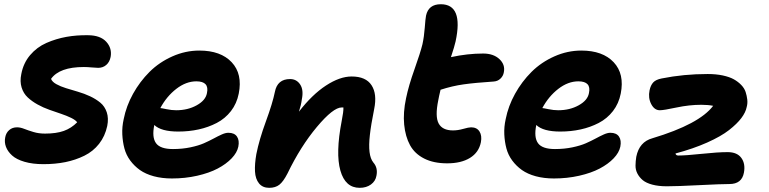

<svg xmlns="http://www.w3.org/2000/svg" viewBox="-20 -818 3647 911"><path d="M186 -39.1Q134.8 -39.1 96.4 -50.3Q58.1 -61.5 37.4 -80.3Q16.6 -99.1 8.3 -121.3Q0 -143.6 4.9 -167Q8.8 -188 23.7 -200.9Q38.6 -213.9 61 -213.9Q76.7 -213.9 95.2 -206.5Q113.8 -199.2 138.7 -191.7Q163.6 -184.1 193.8 -184.1Q247.1 -184.1 282.7 -196.8Q318.4 -209.5 346.2 -237.8Q338.4 -248.5 317.4 -258.8Q296.4 -269 270.3 -277.8Q244.1 -286.6 214.4 -297.1Q184.6 -307.6 158.2 -322.3Q131.8 -336.9 111.6 -355.7Q91.3 -374.5 82.5 -403.1Q73.7 -431.6 81.1 -466.8Q90.8 -518.6 122.8 -556.4Q154.8 -594.2 200.4 -614.3Q246.1 -634.3 295.2 -643.1Q344.2 -651.9 397.9 -650.9Q456.5 -650.4 484.4 -619.6Q512.2 -588.9 504.9 -547.9Q500 -523.4 484.1 -509.8Q468.3 -496.1 445.8 -496.1Q435.5 -496.1 415.3 -498Q395 -500 377.9 -500Q262.2 -500 222.2 -443.8Q227.5 -429.7 247.3 -418.7Q267.1 -407.7 293.2 -399.7Q319.3 -391.6 349.6 -382.8Q379.9 -374 407.5 -361.1Q435.1 -348.1 456.1 -330.8Q477.1 -313.5 486.6 -285.2Q496.1 -256.8 488.8 -220.2Q478.5 -171.9 450.2 -135.7Q421.9 -99.6 380.1 -79.1Q338.4 -58.6 290.3 -48.8Q242.2 -39.1 186 -39.1Z M795.9 28.8Q748.5 28.8 709.7 18.3Q670.9 7.8 644 -11.2Q617.2 -30.3 597.9 -56.4Q578.6 -82.5 570.3 -113.8Q562 -145 560.3 -180.4Q558.6 -215.8 566.9 -252.9Q579.1 -314.9 611.3 -373Q643.6 -431.2 689.7 -477.1Q735.8 -522.9 797.9 -550.5Q859.9 -578.1 925.8 -578.1Q1027.3 -578.1 1079.3 -522.7Q1131.3 -467.3 1112.8 -374Q1103.5 -326.7 1075.9 -291Q1048.3 -255.4 1008.3 -234.6Q968.3 -213.9 922.6 -203.9Q877 -193.8 825.7 -193.8Q744.6 -193.8 711.9 -225.1V-224.1Q700.2 -166.5 720.2 -138.7Q740.2 -110.8 800.8 -110.8Q844.7 -110.8 883.3 -118.9Q921.9 -127 947.3 -138.2Q972.7 -149.4 993.4 -160.6Q1014.2 -171.9 1032 -179.9Q1049.8 -188 1063.5 -188Q1092.3 -188 1104.5 -169.9Q1116.7 -151.9 1110.8 -122.1Q1105 -93.8 1079.1 -66.7Q1053.2 -39.6 1012.9 -18.3Q972.7 2.9 915.5 15.9Q858.4 28.8 795.9 28.8ZM911.6 -432.1Q862.8 -432.1 816.7 -396.5Q770.5 -360.8 740.7 -305.2Q745.1 -305.2 769.8 -300Q794.4 -294.9 815.9 -294.9Q871.1 -294.9 913.3 -318.4Q955.6 -341.8 961.9 -376Q974.1 -432.1 911.6 -432.1Z M1686.5 73.2Q1618.2 73.2 1595 -8.8Q1571.8 -90.8 1601.1 -243.2Q1610.4 -289.6 1609.4 -308.1H1601.1Q1561 -308.1 1483.6 -215.8Q1406.2 -123.5 1344.2 4.9Q1324.2 43.9 1305.4 58.6Q1286.6 73.2 1257.3 73.2Q1226.1 73.2 1209 52.2Q1191.9 31.2 1189.9 -4.2Q1188 -39.6 1196.3 -86.9Q1210 -155.8 1241.7 -242.2Q1273.4 -328.6 1284.2 -381.8Q1295.9 -442.9 1356.4 -442.9Q1387.2 -442.9 1404.3 -417Q1421.4 -391.1 1412.1 -346.2Q1408.7 -319.3 1398.4 -288.1Q1460.9 -369.1 1526.6 -412.1Q1592.3 -455.1 1648.4 -455.1Q1715.8 -455.1 1742.9 -413.6Q1770 -372.1 1755.4 -300.8Q1740.2 -225.1 1734.9 -177Q1729.5 -128.9 1733.4 -96.7Q1737.3 -64.5 1751.5 -46.9Q1773.9 -21.5 1766.1 16.1Q1761.7 41.5 1740 57.4Q1718.3 73.2 1686.5 73.2Z M2101.6 -43Q2037.6 -43 1992.7 -65.7Q1947.8 -88.4 1925.5 -129.2Q1903.3 -169.9 1897.7 -226.8Q1892.1 -283.7 1906.7 -352.1Q1918.9 -411.6 1946.8 -489.7Q1974.6 -567.9 1984.4 -607.9Q1992.2 -643.6 1995.4 -686.5Q1998.5 -729.5 2001.5 -744.1Q2013.2 -797.9 2071.3 -797.9Q2179.7 -797.9 2141.6 -621.1Q2136.7 -598.6 2119.6 -546.9Q2198.2 -564 2272.5 -564Q2321.3 -564 2349.6 -537.6Q2377.9 -511.2 2370.6 -475.1Q2367.7 -457.5 2354.7 -445.1Q2341.8 -432.6 2322.8 -431.2Q2233.4 -425.3 2179.7 -417.7Q2126 -410.2 2070.3 -392.1Q2062.5 -359.9 2059.6 -342.8Q2043.5 -265.1 2061.3 -232.2Q2079.1 -199.2 2129.4 -199.2Q2152.3 -199.2 2178 -206.5Q2203.6 -213.9 2215.3 -213.9Q2242.7 -213.9 2255.1 -194.1Q2267.6 -174.3 2261.7 -143.1Q2252 -94.7 2210 -68.8Q2168 -43 2101.6 -43Z M2608.4 28.8Q2561 28.8 2522.2 18.3Q2483.4 7.8 2456.5 -11.2Q2429.7 -30.3 2410.4 -56.4Q2391.1 -82.5 2382.8 -113.8Q2374.5 -145 2372.8 -180.4Q2371.1 -215.8 2379.4 -252.9Q2391.6 -314.9 2423.8 -373Q2456.1 -431.2 2502.2 -477.1Q2548.3 -522.9 2610.4 -550.5Q2672.4 -578.1 2738.3 -578.1Q2839.8 -578.1 2891.8 -522.7Q2943.8 -467.3 2925.3 -374Q2916 -326.7 2888.4 -291Q2860.8 -255.4 2820.8 -234.6Q2780.8 -213.9 2735.1 -203.9Q2689.5 -193.8 2638.2 -193.8Q2557.1 -193.8 2524.4 -225.1V-224.1Q2512.7 -166.5 2532.7 -138.7Q2552.7 -110.8 2613.3 -110.8Q2657.2 -110.8 2695.8 -118.9Q2734.4 -127 2759.8 -138.2Q2785.2 -149.4 2805.9 -160.6Q2826.7 -171.9 2844.5 -179.9Q2862.3 -188 2876 -188Q2904.8 -188 2917 -169.9Q2929.2 -151.9 2923.3 -122.1Q2917.5 -93.8 2891.6 -66.7Q2865.7 -39.6 2825.4 -18.3Q2785.2 2.9 2728 15.9Q2670.9 28.8 2608.4 28.8ZM2724.1 -432.1Q2675.3 -432.1 2629.2 -396.5Q2583 -360.8 2553.2 -305.2Q2557.6 -305.2 2582.3 -300Q2606.9 -294.9 2628.4 -294.9Q2683.6 -294.9 2725.8 -318.4Q2768.1 -341.8 2774.4 -376Q2786.6 -432.1 2724.1 -432.1Z M3144 65.9Q3104.5 65.9 3075.2 58.1Q3045.9 50.3 3029.8 36.9Q3013.7 23.4 3004.4 5.6Q2995.1 -12.2 2995.4 -32.5Q2995.6 -52.7 2999 -74.2Q3013.2 -145 3075.7 -162.1Q3298.3 -229 3363.8 -315.9Q3340.3 -320.8 3307.6 -320.8Q3250.5 -320.8 3189.9 -307.9Q3129.4 -294.9 3110.8 -294.9Q3085 -294.9 3069.8 -324.2Q3054.7 -353.5 3062 -389.2Q3066.9 -413.1 3079.3 -426.8Q3091.8 -440.4 3119.6 -445.8Q3224.6 -466.8 3337.9 -466.8Q3377.4 -466.8 3409.4 -460Q3441.4 -453.1 3461.9 -441.7Q3482.4 -430.2 3497.3 -414.6Q3512.2 -398.9 3517.8 -381.6Q3523.4 -364.3 3525.6 -345.9Q3527.8 -327.6 3522.9 -310.1Q3518.1 -285.2 3497.6 -257.8Q3477.1 -230.5 3439 -200.7Q3400.9 -170.9 3335.2 -141.6Q3269.5 -112.3 3185.1 -89.8Q3186.5 -80.1 3198.7 -80.1Q3233.9 -80.1 3309.8 -88.1Q3385.7 -96.2 3432.6 -96.2Q3477.5 -96.2 3497.6 -68.6Q3517.6 -41 3509.8 1Q3500 55.2 3440.9 55.2Q3402.8 55.2 3297.9 60.5Q3192.9 65.9 3144 65.9Z"/></svg>

Font: Shantell Sans Irregular Bouncy
Style: Bold Italic
Weight: 700
Italic angle: -11.31°
Designer: Stephen Nixon, Anya Danilova, Shantell Martin
Foundry: Arrow Type
Version: Version 1.006;[9816181b4]